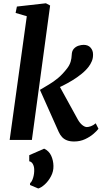

<svg xmlns="http://www.w3.org/2000/svg" viewBox="-20 -833 606 1143"><path d="M37.5 0 139.5 -736.4 72.9 -756 80.6 -794 253.4 -813.5 278.4 -800.1 169.8 0ZM421 9.3Q396.6 9.3 378.9 2.5Q361.2 -4.3 349.4 -17.1Q337.6 -29.9 329.7 -47.3L217.8 -298Q245.3 -314.7 272 -330.4Q298.8 -346.2 325.9 -368.7Q353 -391.2 380.5 -427.1Q394.6 -445.9 400.5 -465.7Q406.3 -485.4 407 -506.3Q407.7 -529.3 419.2 -542.3Q430.7 -555.3 447 -560.7Q463.3 -566 477.7 -566Q504.5 -566 519.1 -549.5Q533.7 -532.9 533.9 -509.9Q534.5 -487.7 526.9 -469.3Q519.2 -451 508.2 -436.4Q490.8 -413.4 464.9 -392.6Q439.1 -371.8 410.3 -354.3Q381.5 -336.9 354.3 -323.3Q327.2 -309.7 306.2 -300.4L319.8 -346L443.4 -121.3Q455.7 -99.7 470.4 -88.1Q485.1 -76.6 497.2 -76.6Q506.5 -76.6 521.1 -81.6Q535.6 -86.7 549.8 -98.9L566.1 -66.6Q557.5 -54.3 536.7 -36.3Q516 -18.3 486.4 -4.5Q456.9 9.3 421 9.3ZM158.6 268.2 159.3 257Q170.1 249.2 177.4 224.6Q184.7 200 183.6 175Q183.3 158.3 175.9 144.2Q168.6 130.1 154.1 127V90.9L242.9 52Q272.2 66 284.9 94.3Q297.5 122.5 298.2 154.3Q299.1 187.1 283.7 216.1Q268.4 245.2 246.9 264.7Q225.4 284.2 207.7 289.1Z"/></svg>

Font: Merriweather 7pt Light
Style: Italic
Weight: 300
Italic angle: -7.8°
Designer: Eben Sorkin
Foundry: Eben Sorkin
Version: Version 2.200;gftools[0.9.31]